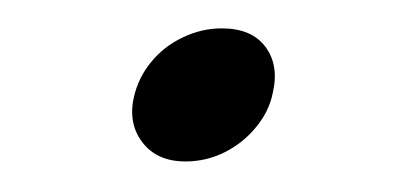

<svg xmlns="http://www.w3.org/2000/svg" viewBox="-20 -312 275 132"><path d="M107.5 -201Q88 -201 78 -214Q68 -227 72 -245Q75 -258.5 83.8 -269.2Q92.5 -280 105.5 -286.2Q118.5 -292.5 132.5 -292.5Q153 -292.5 162.5 -279.8Q172 -267 167.5 -248Q165 -235.5 156.2 -224.8Q147.5 -214 134.8 -207.5Q122 -201 107.5 -201Z"/></svg>

Font: Fraunces ExtraLight
Style: Italic
Weight: 250
Italic angle: -16°
Version: Version 1.000;[b76b70a41]